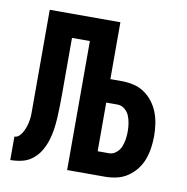

<svg xmlns="http://www.w3.org/2000/svg" viewBox="-65 -583 629 645"><g transform="rotate(10 250.0 -260.0)"><path d="M11 0V-80Q21 -80 28.5 -88Q36 -96 40.5 -105.5Q45 -115 48 -125Q51 -135 52.5 -145.5Q54 -156 54 -166.5Q54 -177 54 -188V-520H295V-326H334Q354 -326 374 -321.5Q394 -317 411 -305.5Q428 -294 440.5 -277.5Q453 -261 460 -242.5Q467 -224 470 -203.5Q473 -183 473 -163Q473 -143 470 -122.5Q467 -102 460 -83Q453 -64 440.5 -48Q428 -32 411 -20.5Q394 -9 374 -4.5Q354 0 334 0H205V-440H144V-247Q144 -227 143.5 -207Q143 -187 142 -167Q141 -147 138 -127Q135 -107 129 -88Q123 -69 112.5 -51.5Q102 -34 86 -21.5Q70 -9 50.5 -4.5Q31 0 11 0ZM334 -80Q347 -80 358 -89Q369 -98 374 -110.5Q379 -123 381 -136Q383 -149 383 -163Q383 -176 381 -189.5Q379 -203 374 -215.5Q369 -228 358 -237Q347 -246 334 -246H295V-80Z"/></g></svg>

Font: Iosevka SS18 Medium
Style: Regular
Weight: 500
Monospace: yes
Designer: Belleve Invis
Foundry: Belleve Invis
Version: Version 25.1.1; ttfautohint (v1.8.4)